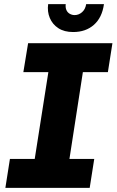

<svg xmlns="http://www.w3.org/2000/svg" viewBox="-20 -909 564 929"><path d="M6 0 28 -140H148L214 -560H93L116 -700H524L502 -560H381L316 -140H436L414 0ZM334 -754Q291 -754 262.5 -772.5Q234 -791 221 -822Q208 -853 213 -889H298Q296 -872 301.5 -860Q307 -848 318 -842Q329 -836 341 -836Q361 -836 377 -850Q393 -864 397 -889H483Q474 -824 434.5 -789Q395 -754 334 -754Z"/></svg>

Font: MuseoModerno
Style: Bold Italic
Weight: 700
Italic angle: -9°
Designer: Pablo Cosgaya, Héctor Gatti, Marcela Romero, and the Authors of The MuseoModerno Project.
Foundry: Omnibus-Type Team
Version: Version 1.003